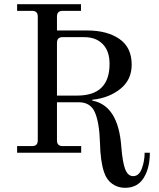

<svg xmlns="http://www.w3.org/2000/svg" viewBox="-20 -732 760 920"><path d="M253 -274H350Q505 -274 505 -426Q505 -487 472.5 -520.5Q440 -554 384 -554H280Q253 -554 253 -527ZM62 0V-32H134Q161 -32 161 -59V-653Q161 -680 134 -680H62V-712H368V-680H280Q253 -680 253 -653V-586H398Q493 -586 552 -545.5Q611 -505 611 -422Q611 -349 556 -305.5Q501 -262 422 -254V-250Q546 -227 561 -32Q567 46 580 79Q593 112 618 112Q646 112 659.5 76Q673 40 673 0H698Q698 73 668.5 120.5Q639 168 579 168Q545 168 518 149Q491 130 479 94Q461 42 459 -49Q456 -144 435 -193Q414 -242 358 -242H253V-59Q253 -32 280 -32H369V0Z"/></svg>

Font: Old Standard TT
Style: Regular
Weight: 400
Designer: Alexey Kryukov <alexios@thessalonica.org.ru>
Version: Version 1.0